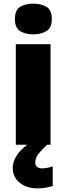

<svg xmlns="http://www.w3.org/2000/svg" viewBox="-20 -796 365 1056"><path d="M163 -776Q204 -776 234.5 -759Q265 -742 265 -691Q265 -642 234.5 -624.5Q204 -607 163 -607Q121 -607 91.5 -624.5Q62 -642 62 -691Q62 -742 91.5 -759Q121 -776 163 -776ZM258 -553V0H67V-553ZM174 97Q174 115 184.5 122.5Q195 130 212 130Q225 130 242.5 126.5Q260 123 270 119V227Q254 232 233 236Q212 240 185 240Q128 240 89 209.5Q50 179 50 127Q50 93 73.5 56.5Q97 20 164 -25L239 0Q205 32 189.5 53Q174 74 174 97Z"/></svg>

Font: Noto Sans Bengali UI Black
Style: Regular
Weight: 900
Designer: Jelle Bosma - Monotype Design Team
Foundry: Monotype Imaging Inc.
Version: Version 2.003; ttfautohint (v1.8.4.7-5d5b)